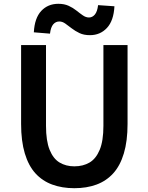

<svg xmlns="http://www.w3.org/2000/svg" viewBox="-20 -976 780 1010"><path d="M371 14Q307 14 255 -5Q203 -24 166.5 -64Q130 -104 110.5 -169Q91 -234 91 -324V-739H222V-314Q222 -235 241 -188Q260 -141 293.5 -121Q327 -101 371 -101Q417 -101 451 -121Q485 -141 504.5 -188Q524 -235 524 -314V-739H651V-324Q651 -234 631.5 -169Q612 -104 575.5 -64Q539 -24 487.5 -5Q436 14 371 14ZM453 -791Q421 -791 398 -802Q375 -813 357 -827Q339 -841 323.5 -852Q308 -863 292 -863Q273 -863 260 -848Q247 -833 243 -799L158 -806Q162 -881 197 -918.5Q232 -956 287 -956Q318 -956 341 -945.5Q364 -935 382 -920.5Q400 -906 416 -895Q432 -884 448 -884Q466 -884 479 -899.5Q492 -915 496 -949L582 -943Q578 -867 542.5 -829Q507 -791 453 -791Z"/></svg>

Font: Noto Sans KR SemiBold
Style: Regular
Weight: 600
Designer: Ryoko NISHIZUKA  (kana, bopomofo & ideographs); Paul D. Hunt (Latin, Greek & Cyrillic); Sandoll Communications , Soo-you
Foundry: Adobe
Version: Version 2.004-H2;hotconv 1.0.118;makeotfexe 2.5.65603